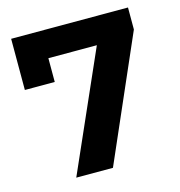

<svg xmlns="http://www.w3.org/2000/svg" viewBox="-98 -731 766 819"><g transform="rotate(-15 285.0 -322.0)"><path d="M540 -644V-547L301 0H139L370 -523H156V-418H24V-644Z"/></g></svg>

Font: Montserrat Ace
Style: Bold
Weight: 700
Designer: Julieta Ulanovsky
Foundry: Julieta Ulanovsky
Version: Version 1